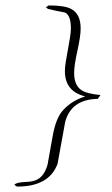

<svg xmlns="http://www.w3.org/2000/svg" viewBox="-20 -664 414 707"><path d="M44 23Q39 23 33 15Q45 7 75 6Q104 5 119 -4Q143 -17 155 -57L174 -163Q186 -231 213 -259Q245 -294 294 -309Q219 -327 219 -402Q219 -416 222 -435.5Q225 -455 230 -481Q235 -507 238 -527Q241 -547 241 -560Q241 -608 219 -618Q203 -621 188 -624Q173 -627 157 -631L149 -637L159 -644Q219 -644 242 -631Q277 -613 277 -559Q277 -531 265 -477Q253 -423 253 -395Q253 -350 280 -332Q299 -319 350 -314L340 -300Q242 -298 220 -215L192 -61Q161 23 44 23Z"/></svg>

Font: Shalimar
Style: Regular
Weight: 400
Designer: Robert E. Leuschke
Foundry: Robert E. Leuschke
Version: Version 1.010; ttfautohint (v1.8.3)